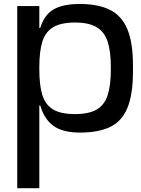

<svg xmlns="http://www.w3.org/2000/svg" viewBox="-20 -665 721 980"><path d="M68 295.7V-634H180.7V-522.3H185.3Q206 -589.3 253.5 -617Q301 -644.7 388 -644.7Q480.7 -644.7 540.7 -615Q600.7 -585.3 629.7 -516.8Q658.7 -448.3 658.7 -331.3V-301.3Q658.7 -181.3 629.7 -112.8Q600.7 -44.3 540.7 -16.3Q480.7 11.7 388 11.7Q300.7 11.7 253.3 -22.3Q206 -56.3 185.3 -126.7H180.7V295.7ZM362.7 -82.7Q435.3 -82.7 475 -106.8Q514.6 -130.9 530.1 -181.1Q545.7 -231.3 545.7 -309.1V-324Q545.7 -401.8 529.7 -451.7Q513.7 -501.7 473.9 -525.8Q434.2 -550 362.8 -550Q290.7 -550 251 -525.8Q211.3 -501.7 196 -451.7Q180.7 -401.8 180.7 -324.1V-309.3Q180.7 -231.3 195.8 -181.1Q211 -130.9 250.4 -106.8Q289.7 -82.7 362.7 -82.7Z"/></svg>

Font: Matangi Light
Style: Regular
Weight: 300
Designer: Prashant Pant
Foundry: The Graphic Ant
Version: Version 3.002